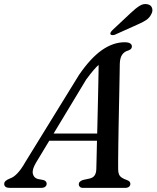

<svg xmlns="http://www.w3.org/2000/svg" viewBox="-48 -916 763 936"><path d="M127 -122Q108 -90 112 -69.8Q116 -49.5 136 -43.5L163 -38.5Q172 -36 175.8 -31Q179.5 -26 179.5 -20.5Q179.5 -11 172.2 -5.5Q165 0 152 0H0.5Q-13.5 0 -20.5 -5Q-27.5 -10 -27.5 -19Q-27.5 -27.5 -21.2 -33.5Q-15 -39.5 0.5 -46Q18.5 -51.5 37.5 -71.8Q56.5 -92 75.5 -126L337 -550.5Q393.5 -633 448.5 -671.5Q503.5 -710 559 -710Q578.5 -710 586.8 -704.2Q595 -698.5 595 -690Q595 -683 591 -678.2Q587 -673.5 578 -670Q558.5 -665 547.8 -649.8Q537 -634.5 536 -605.5Q536 -587.5 535.2 -554.8Q534.5 -522 533.8 -479.8Q533 -437.5 532 -390.8Q531 -344 530.2 -297.8Q529.5 -251.5 528.8 -210.2Q528 -169 528 -138Q528 -107 528 -91.5Q528 -76.5 532 -66.5Q536 -56.5 545.8 -50Q555.5 -43.5 572.5 -37.5Q587.5 -32 587.5 -19.5Q587.5 -11 580.8 -5.5Q574 0 560.5 0H357.5Q346.5 0 341.2 -5.2Q336 -10.5 336 -17.5Q336 -25 341.2 -30Q346.5 -35 356 -38.5L390.5 -46Q406 -50 413.5 -61.2Q421 -72.5 421.5 -91.5Q422 -109.5 422.8 -142.2Q423.5 -175 424.5 -217Q425.5 -259 426.8 -306Q428 -353 429 -400.8Q430 -448.5 431 -491.8Q432 -535 432.5 -570Q433 -605 433 -626L456 -618Q448 -613 435.8 -602.5Q423.5 -592 408 -574Q392.5 -556 372 -528ZM166.5 -230 179 -265H460.5L457 -230ZM588 -851.5Q612 -874.5 632 -887.2Q652 -900 672 -895Q689 -891 693.5 -876.5Q698 -862 689.5 -847Q681 -829 663.5 -817.5Q646 -806 620.5 -795.5L511.5 -746.5Q505.5 -744.5 499.2 -744.8Q493 -745 490.5 -749Q488.5 -753.5 491.8 -758.8Q495 -764 500 -769Z"/></svg>

Font: Fraunces
Style: Italic
Weight: 400
Italic angle: -16°
Version: Version 1.000;[b76b70a41]